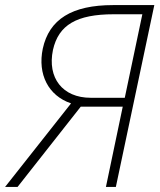

<svg xmlns="http://www.w3.org/2000/svg" viewBox="-50 -734 629 754"><path d="M-30 0H19L267 -315H432L366 0H405L556 -714H394C232 -714 143 -658 118 -543C97 -442 140 -358 229 -328ZM306 -350C196 -350 135 -428 158 -538C180 -636 251 -678 397 -678H509L440 -350Z"/></svg>

Font: Noto Sans ExtraLight
Style: Italic
Weight: 200
Italic angle: -12°
Designer: Monotype Design Team
Foundry: Monotype Imaging Inc.
Version: Version 2.013